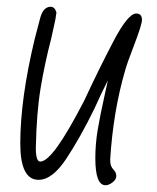

<svg xmlns="http://www.w3.org/2000/svg" viewBox="-20 -524 465 568"><path d="M262 -56Q262 -98 269 -140Q276 -182 291 -249L299 -286Q282 -253 259 -202Q218 -118 176.5 -55Q135 8 94 8Q40 8 40 -99Q40 -232 83 -410L99 -471Q108 -504 130 -504Q142 -504 147 -487Q145 -469 139 -444Q133 -419 131 -408Q112 -335 100 -262.5Q88 -190 86 -86Q86 -46 99 -46Q118 -46 150 -90.5Q182 -135 229 -226Q275 -325 317 -404.5Q359 -484 383 -484Q400 -484 400 -465Q400 -451 375 -386Q356 -337 350 -315Q315 -195 306 -53Q306 -40 308.5 -33.5Q311 -27 317.5 -20Q324 -13 324 -3Q324 7 313 15.5Q302 24 292 24Q262 24 262 -56Z"/></svg>

Font: Bad Script
Style: Regular
Weight: 400
Italic angle: -10°
Designer: Roman Shchyukin (Gaslight Type Foundry), Cyreal (Charset Expansion)
Foundry: Gaslight
Version: Version 2.000